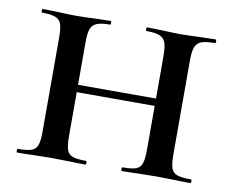

<svg xmlns="http://www.w3.org/2000/svg" viewBox="-59 -542 747 616"><g transform="rotate(10 314.5 -234.0)"><path d="M374 -456Q371 -456 371 -462Q371 -468 374 -468L420 -467Q460 -465 485 -465Q509 -465 549 -467L596 -468Q599 -468 599 -462Q599 -456 596 -456Q566 -456 552 -450.5Q538 -445 532.5 -431Q527 -417 527 -387V-81Q527 -51 532 -36.5Q537 -22 551.5 -17Q566 -12 596 -12Q599 -12 599 -6Q599 0 596 0Q566 0 549 -1L485 -2L421 -1Q404 0 374 0Q371 0 371 -6Q371 -12 374 -12Q404 -12 417.5 -17Q431 -22 436 -36.5Q441 -51 441 -81V-385Q441 -415 436 -429.5Q431 -444 417 -450Q403 -456 374 -456ZM141 -248H480V-224H141ZM33 -456Q31 -456 31 -462Q31 -468 33 -468L81 -467Q121 -465 143 -465Q169 -465 209 -467L255 -468Q257 -468 257 -462Q257 -456 255 -456Q226 -456 211.5 -450Q197 -444 192 -429.5Q187 -415 187 -385V-81Q187 -51 192 -36.5Q197 -22 211 -17Q225 -12 255 -12Q257 -12 257 -6Q257 0 255 0Q225 0 208 -1L143 -2L81 -1Q63 0 32 0Q30 0 30 -6Q30 -12 32 -12Q62 -12 76.5 -17Q91 -22 96 -36.5Q101 -51 101 -81V-387Q101 -417 96 -431Q91 -445 76.5 -450.5Q62 -456 33 -456Z"/></g></svg>

Font: Cormorant SC SemiBold
Style: Regular
Weight: 600
Designer: Christian Thalmann (Catharsis Fonts)
Foundry: Catharsis Fonts
Version: Version 4.000